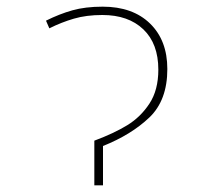

<svg xmlns="http://www.w3.org/2000/svg" viewBox="-20 -556 640 576"><path d="M263 -134Q322 -156 362 -180.5Q402 -205 428.5 -245.5Q455 -286 455 -347Q455 -425 410 -468Q365 -511 287 -511Q239 -511 201.5 -500Q164 -489 128 -471L118 -494Q158 -514 197 -525Q236 -536 288 -536Q378 -536 430 -485.5Q482 -435 482 -349Q482 -255 428 -203.5Q374 -152 289 -118V0H263Z"/></svg>

Font: Noto Sans Mono UI Thin
Style: Regular
Weight: 250
Monospace: yes
Designer: Monotype Design team
Foundry: Monotype Imaging Inc.
Version: Version 1.000